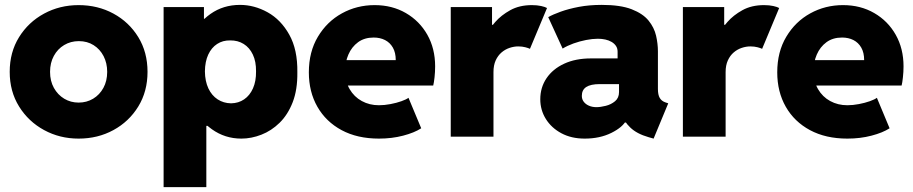

<svg xmlns="http://www.w3.org/2000/svg" viewBox="-20 -556 3715 781"><path d="M299.8 7.8Q223.1 7.8 159.4 -26.9Q95.7 -61.5 57.6 -122.8Q19.5 -184.1 19.5 -263.7Q19.5 -343.8 57.6 -405Q95.7 -466.3 159.4 -500.7Q223.1 -535.2 299.8 -535.2Q377.9 -535.2 441.4 -500.7Q504.9 -466.3 542.5 -405Q580.1 -343.8 580.1 -263.7Q580.1 -184.1 542.5 -122.8Q504.9 -61.5 441.4 -26.9Q377.9 7.8 299.8 7.8ZM299.8 -138.7Q332.5 -138.7 358.9 -154.5Q385.3 -170.4 400.6 -198.5Q416 -226.6 416 -263.7Q416 -299.3 401.4 -327.6Q386.7 -356 360.8 -372.3Q335 -388.7 300.8 -388.7Q267.6 -388.7 241 -372.8Q214.4 -356.9 199 -328.6Q183.6 -300.3 183.6 -263.7Q183.6 -226.6 199.2 -198.5Q214.8 -170.4 241.2 -154.5Q267.6 -138.7 299.8 -138.7Z M645.5 205.1V-527.3H809.6V-479.5H832L807.6 -420.9V-103.5L845.7 -43.9H819.3V205.1ZM961.9 7.8Q895 7.8 841.8 -30.3Q788.6 -68.4 757.3 -131.6Q726.1 -194.8 725.6 -269.5Q726.1 -341.8 755.4 -402.3Q784.7 -462.9 836.4 -499.5Q888.2 -536.1 956.1 -536.1Q1014.2 -536.1 1068.4 -506.1Q1122.6 -476.1 1156.7 -415Q1190.9 -354 1189.5 -261.7Q1190.4 -191.4 1170.7 -140.4Q1150.9 -89.4 1117.4 -56.6Q1084 -23.9 1043.2 -8.1Q1002.4 7.8 961.9 7.8ZM919.9 -135.7Q950.2 -136.2 973.1 -151.9Q996.1 -167.5 1009 -196.5Q1022 -225.6 1021.5 -265.6Q1022 -305.7 1008.5 -334Q995.1 -362.3 971.2 -377.2Q947.3 -392.1 916 -391.6Q886.2 -392.1 863.3 -377.2Q840.3 -362.3 827.1 -334Q814 -305.7 813.5 -265.6Q814 -225.6 827.6 -196.5Q841.3 -167.5 865.2 -151.9Q889.2 -136.2 919.9 -135.7Z M1521.5 7.8Q1433.6 7.8 1369.6 -26.6Q1305.7 -61 1271 -121.8Q1236.3 -182.6 1236.3 -261.7Q1236.3 -345.2 1273.2 -406.7Q1310.1 -468.3 1370.8 -501.7Q1431.6 -535.2 1503.9 -535.2Q1575.2 -535.2 1630.9 -502.9Q1686.5 -470.7 1718.3 -414.6Q1750 -358.4 1750 -286.1Q1750 -263.7 1747.6 -241.5Q1745.1 -219.2 1742.2 -208H1372.1V-311.5H1589.8Q1589.8 -341.8 1578.1 -362.3Q1566.4 -382.8 1546.1 -393.1Q1525.9 -403.3 1500 -403.3Q1462.4 -403.3 1436.5 -384.3Q1410.6 -365.2 1397.2 -334.2Q1383.8 -303.2 1383.8 -267.6Q1383.8 -225.1 1402.1 -193.6Q1420.4 -162.1 1451.7 -145Q1482.9 -127.9 1521.5 -127.9Q1543.9 -127.9 1568.4 -132.6Q1592.8 -137.2 1612.8 -144.3Q1632.8 -151.4 1641.6 -158.2L1693.4 -34.2Q1665.5 -16.1 1619.9 -4.2Q1574.2 7.8 1521.5 7.8Z M1813.5 0V-527.3H1981.4V-455.1H1997.1L1960 -417Q1970.7 -439 1994.6 -466.6Q2018.6 -494.1 2055.7 -514.6Q2092.8 -535.2 2143.6 -535.2Q2165 -535.2 2181.4 -531.5Q2197.8 -527.8 2205.1 -523.4L2135.7 -357.4Q2129.9 -360.4 2116.9 -363.8Q2104 -367.2 2087.9 -367.2Q2070.8 -367.2 2053 -361.3Q2035.2 -355.5 2020.3 -342.8Q2005.4 -330.1 1996.3 -310.3Q1987.3 -290.5 1987.3 -262.7V0Z M2358.4 7.8Q2304.2 7.8 2263.7 -13.9Q2223.1 -35.6 2200.4 -72Q2177.7 -108.4 2177.7 -152.3Q2177.7 -200.2 2203.1 -237.8Q2228.5 -275.4 2274.9 -296.9Q2321.3 -318.4 2383.8 -318.4H2518.6V-213.9H2419.9Q2382.8 -213.9 2364.7 -202.1Q2346.7 -190.4 2346.7 -166Q2346.7 -152.3 2354.5 -142.1Q2362.3 -131.8 2375.7 -126Q2389.2 -120.1 2406.2 -120.1Q2422.4 -120.1 2444.1 -125.5Q2465.8 -130.9 2481.9 -144.3Q2498 -157.7 2498 -181.6V-250L2492.2 -269.5V-345.7Q2492.2 -359.4 2485.6 -369.1Q2479 -378.9 2467.8 -385.5Q2456.5 -392.1 2442.1 -395.3Q2427.7 -398.4 2412.1 -398.4Q2390.1 -398.4 2364 -393.3Q2337.9 -388.2 2312.7 -379.2Q2287.6 -370.1 2268.6 -358.4L2210 -486.3Q2229 -497.1 2260.7 -508.5Q2292.5 -520 2334.7 -528.1Q2377 -536.1 2427.7 -536.1Q2503.9 -536.1 2549.6 -518.3Q2595.2 -500.5 2618.2 -472.2Q2641.1 -443.8 2648.7 -410.9Q2656.2 -377.9 2656.2 -347.7V-194.3Q2656.2 -170.4 2663.6 -157.7Q2670.9 -145 2686.5 -139.6L2698.2 -135.7L2638.7 7.8L2618.2 2Q2570.3 -11.7 2543.7 -37.4Q2517.1 -63 2511.7 -87.9L2554.7 -57.6H2476.6L2528.3 -68.4Q2513.7 -38.6 2466.8 -15.4Q2419.9 7.8 2358.4 7.8Z M2757.8 0V-527.3H2925.8V-455.1H2941.4L2904.3 -417Q2915 -439 2939 -466.6Q2962.9 -494.1 3000 -514.6Q3037.1 -535.2 3087.9 -535.2Q3109.4 -535.2 3125.7 -531.5Q3142.1 -527.8 3149.4 -523.4L3080.1 -357.4Q3074.2 -360.4 3061.3 -363.8Q3048.3 -367.2 3032.2 -367.2Q3015.1 -367.2 2997.3 -361.3Q2979.5 -355.5 2964.6 -342.8Q2949.7 -330.1 2940.7 -310.3Q2931.6 -290.5 2931.6 -262.7V0Z M3426.8 7.8Q3338.9 7.8 3274.9 -26.6Q3210.9 -61 3176.3 -121.8Q3141.6 -182.6 3141.6 -261.7Q3141.6 -345.2 3178.5 -406.7Q3215.3 -468.3 3276.1 -501.7Q3336.9 -535.2 3409.2 -535.2Q3480.5 -535.2 3536.1 -502.9Q3591.8 -470.7 3623.5 -414.6Q3655.3 -358.4 3655.3 -286.1Q3655.3 -263.7 3652.8 -241.5Q3650.4 -219.2 3647.5 -208H3277.3V-311.5H3495.1Q3495.1 -341.8 3483.4 -362.3Q3471.7 -382.8 3451.4 -393.1Q3431.2 -403.3 3405.3 -403.3Q3367.7 -403.3 3341.8 -384.3Q3315.9 -365.2 3302.5 -334.2Q3289.1 -303.2 3289.1 -267.6Q3289.1 -225.1 3307.4 -193.6Q3325.7 -162.1 3356.9 -145Q3388.2 -127.9 3426.8 -127.9Q3449.2 -127.9 3473.6 -132.6Q3498 -137.2 3518.1 -144.3Q3538.1 -151.4 3546.9 -158.2L3598.6 -34.2Q3570.8 -16.1 3525.1 -4.2Q3479.5 7.8 3426.8 7.8Z"/></svg>

Font: Reddit Sans Black
Style: Regular
Weight: 900
Version: Version 1.014